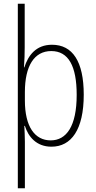

<svg xmlns="http://www.w3.org/2000/svg" viewBox="-20 -780 518 1034"><path d="M431 -270C431 -449 371 -539 260 -539C174 -539 132 -482 111 -417H109C112 -452 113 -495 113 -526V-760H76V234H114V-16C114 -48 112 -79 111 -102H114C132 -45 175 10 257 10C364 10 431 -82 431 -270ZM393 -269C393 -99 337 -24 253 -24C168 -24 114 -97 114 -239V-284C114 -424 164 -505 256 -505C349 -505 393 -424 393 -269Z"/></svg>

Font: Noto Sans Condensed ExtraLight
Style: Regular
Weight: 200
Width: 3
Designer: Monotype Design Team
Foundry: Monotype Imaging Inc.
Version: Version 2.013